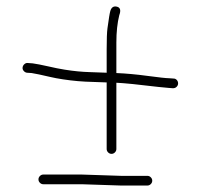

<svg xmlns="http://www.w3.org/2000/svg" viewBox="-20 -556 621 594"><path d="M354 18H436C440 18 443.5 16.5 446.5 13.5C449.5 10.5 451 7 451 3C451 -1 449.5 -4.5 446.5 -7.5C443.5 -10.5 440 -12 436 -12H354L233 -16H114C110 -16 106.5 -14.5 103.5 -11.5C100.5 -8.5 99 -5 99 -1C99 3 100.5 6.5 103.5 9.5C106.5 12.5 110 14 114 14H233ZM349 -509C354.6 -523.9 352.2 -532.7 341.9 -535.3C331.6 -537.8 324.7 -533.5 321.3 -522.1C319.5 -516.2 316.5 -498.4 312.5 -468.7C310.8 -456.4 310 -434.6 310 -403V-331C298.7 -331.7 281.2 -332.3 257.6 -332.9C234 -333.5 208.1 -336 180 -340.5C165.3 -342.8 148 -346.3 128.1 -350.9C108.1 -355.4 92.4 -358.5 81 -360L67 -361C63 -361.7 59.3 -360.7 56 -358C52.7 -355.3 50.7 -352 50 -348C49.3 -344 50.3 -340.3 53 -337C55.7 -333.7 59 -331.7 63 -331L78 -330C89.6 -328.2 108.6 -324.2 135 -318C146.3 -315.3 159.7 -312.8 175 -310.5C190.3 -308.2 205.7 -306.3 221 -305C236.3 -303.7 252.2 -302.8 268.5 -302.5C284.8 -302.2 298.7 -301.7 310 -301V-95C310 -91 311.5 -87.5 314.5 -84.5C317.5 -81.5 321 -80 325 -80C329 -80 332.5 -81.5 335.5 -84.5C338.5 -87.5 340 -91 340 -95V-300C363.6 -299 407.1 -294.7 470.5 -287C481.5 -285.7 492 -284.7 502 -284L515 -283C519.7 -283 523.5 -284.5 526.5 -287.5C529.5 -290.5 531 -294 531 -298C531 -302 529.7 -305.5 527 -308.5C524.3 -311.5 521 -313 517 -313L503 -314C494.3 -314 472.3 -316.4 437.1 -321.1C401.8 -325.9 369.4 -328.8 340 -330V-424.5C340 -456.8 343 -485 349 -509Z"/></svg>

Font: Proton
Style: ExBd
Weight: 500
Version: Version 1.017